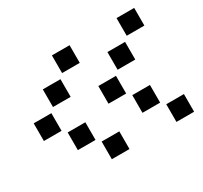

<svg xmlns="http://www.w3.org/2000/svg" viewBox="-108 -636 815 772"><g transform="rotate(-30 300.0 -250.0)"><path d="M210 -491Q209 -491 209 -491Q209 -491 209 -490V-410Q209 -409 209 -409Q209 -409 210 -409H290Q291 -409 291 -409Q291 -409 291 -410V-490Q291 -491 291 -491Q291 -491 290 -491ZM510 -491Q509 -491 509 -491Q509 -491 509 -490V-410Q509 -409 509 -409Q509 -409 510 -409H590Q591 -409 591 -409Q591 -409 591 -410V-490Q591 -491 591 -491Q591 -491 590 -491ZM110 -391Q109 -391 109 -391Q109 -391 109 -390V-310Q109 -309 109 -309Q109 -309 110 -309H190Q191 -309 191 -309Q191 -309 191 -310V-390Q191 -391 191 -391Q191 -391 190 -391ZM410 -391Q409 -391 409 -391Q409 -391 409 -390V-310Q409 -309 409 -309Q409 -309 410 -309H490Q491 -309 491 -309Q491 -309 491 -310V-390Q491 -391 491 -391Q491 -391 490 -391ZM10 -291Q9 -291 9 -291Q9 -291 9 -290V-210Q9 -209 9 -209Q9 -209 10 -209H90Q91 -209 91 -209Q91 -209 91 -210V-290Q91 -291 91 -291Q91 -291 90 -291ZM310 -291Q309 -291 309 -291Q309 -291 309 -290V-210Q309 -209 309 -209Q309 -209 310 -209H390Q391 -209 391 -209Q391 -209 391 -210V-290Q391 -291 391 -291Q391 -291 390 -291ZM110 -191Q109 -191 109 -191Q109 -191 109 -190V-110Q109 -109 109 -109Q109 -109 110 -109H190Q191 -109 191 -109Q191 -109 191 -110V-190Q191 -191 191 -191Q191 -191 190 -191ZM410 -191Q409 -191 409 -191Q409 -191 409 -190V-110Q409 -109 409 -109Q409 -109 410 -109H490Q491 -109 491 -109Q491 -109 491 -110V-190Q491 -191 491 -191Q491 -191 490 -191ZM210 -91Q209 -91 209 -91Q209 -91 209 -90V-10Q209 -9 209 -9Q209 -9 210 -9H290Q291 -9 291 -9Q291 -9 291 -10V-90Q291 -91 291 -91Q291 -91 290 -91ZM510 -91Q509 -91 509 -91Q509 -91 509 -90V-10Q509 -9 509 -9Q509 -9 510 -9H590Q591 -9 591 -9Q591 -9 591 -10V-90Q591 -91 591 -91Q591 -91 590 -91Z"/></g></svg>

Font: Doto ExtraBold
Style: Regular
Weight: 800
Monospace: yes
Version: Version 1.000